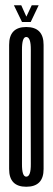

<svg xmlns="http://www.w3.org/2000/svg" viewBox="-20 -709 203 732"><path d="M80 3Q146.5 3 146.2 -65Q146 -133 146 -300.5Q146 -469 146.2 -537.5Q146.5 -606 80 -606Q14.5 -606 14.8 -537.5Q15 -469 15 -300.5Q15 -133 14.8 -65Q14.5 3 80 3ZM80 -35.5Q63.5 -35.5 63.8 -84Q64 -132.5 64 -300.5Q64 -469 63.8 -518.5Q63.5 -568 80 -568Q98 -568 97.5 -518.5Q97 -469 97 -300.5Q97 -132.5 97.5 -84Q98 -35.5 80 -35.5ZM64 -625H97L127.5 -689H101L80.5 -645.5L61 -689H33Z"/></svg>

Font: Anybody UltraCondensed Light
Style: Regular
Weight: 300
Width: 1
Version: Version 1.113;gftools[0.9.25]